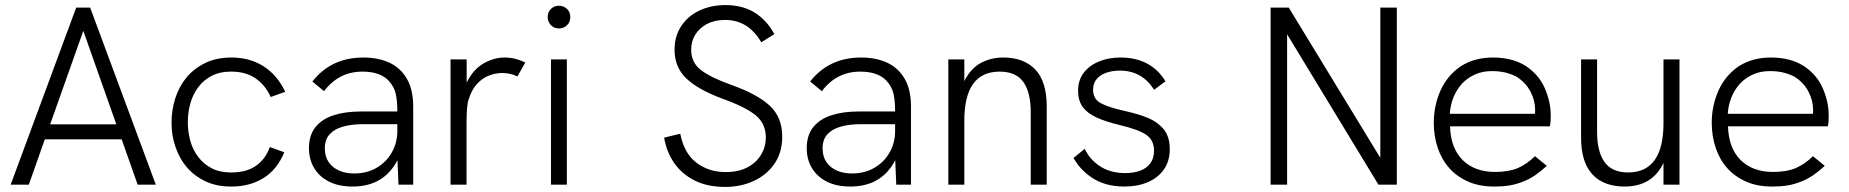

<svg xmlns="http://www.w3.org/2000/svg" viewBox="-20 -727 7279 756"><path d="M593.5 0H522L459 -178.5H156.5L93.5 0H22L280 -697H335ZM438 -237.5 308 -605.5 177.5 -237.5Z M892 7.5H888Q834 7.5 791.5 -12Q747.5 -32 717 -67Q686.5 -102 671 -148.5Q655.5 -192.5 655.5 -241.5V-246Q655.5 -293.5 670 -339.5Q684.5 -385 713.5 -421Q743 -456.5 787 -478.5Q831.5 -500.5 891.5 -500.5Q925.5 -500.5 957 -492.5Q988.5 -484 1015.5 -467.5Q1042.5 -450.5 1065 -425Q1087 -399.5 1103 -365.5L1046 -345Q1025.5 -391 987 -418Q948 -445 891.5 -445H888Q846.5 -445 815.5 -429.5Q783 -413 762 -385.5Q740.5 -357.5 730 -321.5Q719.5 -285 719.5 -246Q719.5 -208 729.5 -172Q739.5 -136 761 -108.5Q782 -80.5 814.5 -64Q845.5 -48 888 -48H892Q951.5 -48 989 -75Q1026 -101.5 1042.5 -148L1099.5 -127.5Q1071.5 -59.5 1017.5 -26Q963.5 7.5 892 7.5Z M1368.5 7.5Q1313.5 7.5 1275.2 -12Q1237 -31.5 1216.8 -65.5Q1196.5 -99.5 1196.5 -143.5Q1196.5 -194.5 1222.2 -226.5Q1248 -258.5 1293.8 -273.2Q1339.5 -288 1400 -288H1544.5Q1544.5 -330 1538.2 -357.8Q1532 -385.5 1511 -408.5Q1477.5 -445 1407 -445Q1314 -445 1256 -368L1210 -406Q1283.5 -500.5 1411 -500.5Q1470 -500.5 1514 -479.8Q1558 -459 1582.5 -416.2Q1607 -373.5 1607 -307V0H1549L1545 -96Q1491 7.5 1368.5 7.5ZM1374 -44Q1425.5 -44 1463.8 -66.8Q1502 -89.5 1523.2 -127.5Q1544.5 -165.5 1544.5 -211V-238H1408.5Q1363.5 -238 1329.8 -228.2Q1296 -218.5 1277.5 -197.8Q1259 -177 1259 -143Q1259 -110.5 1274.2 -88.5Q1289.5 -66.5 1315.5 -55.2Q1341.5 -44 1374 -44Z M1817 0H1754V-493H1817.5V-401.5Q1842.5 -453 1883.2 -476.8Q1924 -500.5 1967 -500.5Q2008 -500.5 2048.5 -481L2017.5 -426Q1989.5 -439.5 1957.5 -439.5Q1930.5 -439.5 1904.5 -429.2Q1878.5 -419 1857.8 -396.2Q1837 -373.5 1825.5 -336Q1817 -314 1817 -240.5Z M2212 0H2149.5V-493H2212ZM2181 -615Q2161 -615 2148.8 -628.5Q2136.5 -642 2136.5 -660Q2136.5 -679 2149.2 -691.8Q2162 -704.5 2181 -704.5Q2198.5 -704.5 2212 -692.5Q2225.5 -680.5 2225.5 -660Q2225.5 -639.5 2212.2 -627.2Q2199 -615 2181 -615Z M2835 9Q2765.5 9 2715.2 -16.2Q2665 -41.5 2634.8 -85Q2604.5 -128.5 2595 -185L2658.5 -200.5Q2673.5 -123.5 2722 -86.5Q2770.5 -49.5 2837 -49.5Q2888.5 -49.5 2923.8 -68.5Q2959 -87.5 2977.2 -118.5Q2995.5 -149.5 2995.5 -185.5Q2995.5 -239.5 2956.5 -272.2Q2917.5 -305 2825.5 -338Q2727.5 -374.5 2681.8 -418.8Q2636 -463 2636 -531Q2636 -584.5 2662.2 -624.2Q2688.5 -664 2734 -685.5Q2779.5 -707 2836.5 -707Q2904 -707 2951.8 -677.2Q2999.5 -647.5 3029 -592.5L2977.5 -560.5Q2926.5 -648.5 2835 -648.5Q2793.5 -648.5 2763.5 -632.5Q2733.5 -616.5 2717.5 -590.2Q2701.5 -564 2701.5 -532Q2701.5 -480.5 2740 -451Q2778.5 -421.5 2861.5 -392Q2962.5 -356 3011.2 -310.5Q3060 -265 3060 -189.5Q3060 -127 3029.8 -82.8Q2999.5 -38.5 2948.5 -14.8Q2897.5 9 2835 9Z M3328.5 7.5Q3273.5 7.5 3235.2 -12Q3197 -31.5 3176.8 -65.5Q3156.5 -99.5 3156.5 -143.5Q3156.5 -194.5 3182.2 -226.5Q3208 -258.5 3253.8 -273.2Q3299.5 -288 3360 -288H3504.5Q3504.5 -330 3498.2 -357.8Q3492 -385.5 3471 -408.5Q3437.5 -445 3367 -445Q3274 -445 3216 -368L3170 -406Q3243.5 -500.5 3371 -500.5Q3430 -500.5 3474 -479.8Q3518 -459 3542.5 -416.2Q3567 -373.5 3567 -307V0H3509L3505 -96Q3451 7.5 3328.5 7.5ZM3334 -44Q3385.5 -44 3423.8 -66.8Q3462 -89.5 3483.2 -127.5Q3504.5 -165.5 3504.5 -211V-238H3368.5Q3323.5 -238 3289.8 -228.2Q3256 -218.5 3237.5 -197.8Q3219 -177 3219 -143Q3219 -110.5 3234.2 -88.5Q3249.5 -66.5 3275.5 -55.2Q3301.5 -44 3334 -44Z M4101.5 0H4038.5V-285Q4038.5 -364 4009.2 -404.5Q3980 -445 3916 -445Q3776.5 -445 3777 -250.5V0H3714V-493H3777V-407.5Q3801.5 -457 3841.5 -478.8Q3881.5 -500.5 3930.5 -500.5Q4011 -500.5 4056.2 -453.5Q4101.5 -406.5 4101.5 -307.5Z M4407.5 7.5Q4335.5 7.5 4285.2 -23.8Q4235 -55 4207 -105L4251 -141Q4271 -98.5 4311.8 -72Q4352.5 -45.5 4411.5 -45.5Q4443.5 -45.5 4469 -54.8Q4494.5 -64 4509.2 -83.8Q4524 -103.5 4524 -134Q4524 -175.5 4492.8 -196.5Q4461.5 -217.5 4389.5 -234.5Q4335 -247.5 4298.5 -264Q4262 -280.5 4243.5 -305.5Q4225 -330.5 4225 -370Q4225 -411.5 4247.2 -440.5Q4269.5 -469.5 4307.2 -485Q4345 -500.5 4392 -500.5Q4511.5 -500.5 4569 -407L4524.5 -373.5Q4476.5 -449 4389.5 -449Q4361 -449 4337 -441Q4313 -433 4298.5 -416.2Q4284 -399.5 4284 -373.5Q4284 -337.5 4314 -321Q4344 -304.5 4407 -290.5Q4465.5 -277.5 4501.2 -262.2Q4537 -247 4560.5 -220Q4586 -190 4586 -140Q4586 -93 4563 -60Q4540 -27 4499.8 -9.8Q4459.5 7.5 4407.5 7.5Z M5480 0H5407.5L5048 -592V0H4983V-697H5054.5L5415 -105.5V-697H5480Z M5867 7.5H5862.5Q5806 7.5 5763 -11Q5717.5 -30.5 5687 -64.5Q5656.5 -98.5 5641 -145Q5625.5 -191 5625.5 -243.5Q5625.5 -310.5 5652 -370.5Q5679 -430.5 5732.5 -466.5Q5786 -500.5 5858.5 -500.5Q5934.5 -500.5 5986.5 -468Q6012 -451.5 6031.5 -429Q6051 -406.5 6062.5 -380Q6073.5 -354.5 6080 -327Q6086 -299.5 6086 -272.5Q6086 -261.5 6085.5 -250.5Q6085 -239.5 6082.5 -229.5H5689.5Q5692 -143.5 5739.5 -96.5Q5787 -50 5867 -50Q5920.5 -50 5956 -65Q5994 -82 6024 -112L6070.5 -74Q6047.5 -52.5 6024 -36.5Q6001 -21 5976 -11.5Q5951 -1.5 5924.5 3Q5898 7.5 5867 7.5ZM6024 -279Q6024.5 -283 6024.5 -286.5V-295.5Q6024.5 -331 6006.5 -366Q5988 -401.5 5952 -424.5Q5933.5 -434.5 5909 -441Q5884 -447 5857 -447H5853.5Q5818 -447 5789.5 -434.5Q5759.5 -421.5 5738 -399Q5716.5 -376 5703.5 -345Q5691 -314.5 5688.5 -279Z M6376.5 7.5Q6324 7.5 6285.5 -13Q6247 -33.5 6226.2 -76.2Q6205.5 -119 6205.5 -185.5V-493H6268.5V-208Q6268.5 -130 6297.8 -89Q6327 -48 6390.5 -48Q6530 -48 6530 -242.5V-493H6593V0H6530V-85.5Q6486 7.5 6376.5 7.5Z M6961.5 7.5H6957Q6900.5 7.5 6857.5 -11Q6812 -30.5 6781.5 -64.5Q6751 -98.5 6735.5 -145Q6720 -191 6720 -243.5Q6720 -310.5 6746.5 -370.5Q6773.5 -430.5 6827 -466.5Q6880.5 -500.5 6953 -500.5Q7029 -500.5 7081 -468Q7106.5 -451.5 7126 -429Q7145.5 -406.5 7157 -380Q7168 -354.5 7174.5 -327Q7180.5 -299.5 7180.5 -272.5Q7180.5 -261.5 7180 -250.5Q7179.5 -239.5 7177 -229.5H6784Q6786.5 -143.5 6834 -96.5Q6881.5 -50 6961.5 -50Q7015 -50 7050.5 -65Q7088.5 -82 7118.5 -112L7165 -74Q7142 -52.5 7118.5 -36.5Q7095.5 -21 7070.5 -11.5Q7045.5 -1.5 7019 3Q6992.5 7.5 6961.5 7.5ZM7118.5 -279Q7119 -283 7119 -286.5V-295.5Q7119 -331 7101 -366Q7082.5 -401.5 7046.5 -424.5Q7028 -434.5 7003.5 -441Q6978.5 -447 6951.5 -447H6948Q6912.5 -447 6884 -434.5Q6854 -421.5 6832.5 -399Q6811 -376 6798 -345Q6785.5 -314.5 6783 -279Z"/></svg>

Font: Acari Sans Neue
Style: Regular
Weight: 400
Designer: Alfredo Marco Pradil (font), Cristiano Sobral (main changes)
Foundry: Hanken Design Co. (font), Cristiano Sobral (main changes)
Version: Version 2.459;March 19, 2022;FontCreator 14.0.0.2808 64-bit;